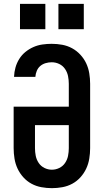

<svg xmlns="http://www.w3.org/2000/svg" viewBox="-20 -971 540 999"><path d="M250 8Q223 8 195.5 3Q168 -2 144 -15Q120 -28 101.5 -48.5Q83 -69 71.5 -93.5Q60 -118 55.5 -145.5Q51 -173 51 -200V-416H338V-535Q338 -555 334 -575Q330 -595 318.5 -612Q307 -629 288.5 -638Q270 -647 249 -647Q233 -647 217.5 -642.5Q202 -638 190 -628Q178 -618 171.5 -602.5Q165 -587 164 -571H53Q54 -596 60.5 -619.5Q67 -643 80 -664Q93 -685 112 -700.5Q131 -716 153.5 -726Q176 -736 200.5 -739.5Q225 -743 249 -743Q277 -743 304 -738Q331 -733 355 -720Q379 -707 398 -686.5Q417 -666 428.5 -641.5Q440 -617 444.5 -589.5Q449 -562 449 -535V-200Q449 -173 444.5 -145.5Q440 -118 428.5 -93.5Q417 -69 398.5 -48.5Q380 -28 356 -15Q332 -2 304.5 3Q277 8 250 8ZM250 -88Q270 -88 288.5 -97Q307 -106 318.5 -123Q330 -140 334 -160Q338 -180 338 -200V-320H162V-200Q162 -180 166 -160Q170 -140 181.5 -123Q193 -106 211.5 -97Q230 -88 250 -88ZM416 -819H284V-951H416ZM216 -819H84V-951H216Z"/></svg>

Font: Iosevka SS04
Style: Bold
Weight: 700
Monospace: yes
Designer: Belleve Invis
Foundry: Belleve Invis
Version: Version 19.0.0; ttfautohint (v1.8.4)